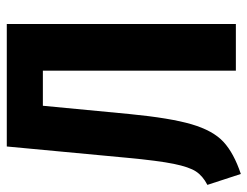

<svg xmlns="http://www.w3.org/2000/svg" viewBox="-104 -628 747 580"><g transform="rotate(-90 270.0 -338.5)"><path d="M487 -692V0H346V-583H240L215 -321Q203 -198 184 -133.5Q165 -69 131 -37.5Q97 -6 34 15L1 -86Q28 -100 41.5 -120.5Q55 -141 64.5 -187.5Q74 -234 83 -330L117 -692Z"/></g></svg>

Font: Fira Sans Compressed SemiBold
Style: Regular
Weight: 600
Width: 1
Designer: bBox Type GmbH & Carrois Corporate GbR & Edenspiekermann AG
Foundry: bBox Type GmbH & Carrois Corporate GbR & Edenspiekermann AG
Version: Version 4.301